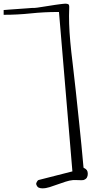

<svg xmlns="http://www.w3.org/2000/svg" viewBox="-72 -950 584 1061"><path d="M127.9 67.4Q127 63.5 131.8 54.7Q136.7 45.9 140.6 44.9L328.1 -2.9L253.9 -883.8H248Q171.9 -883.8 98.1 -876Q24.4 -868.2 -51.8 -868.2V-894.5Q-43 -895.5 -20.5 -897Q2 -898.4 26.9 -900.4Q51.8 -902.3 74.7 -903.8Q97.7 -905.3 106.4 -906.2H118.2Q121.1 -906.2 133.3 -907.7Q145.5 -909.2 162.1 -912.1Q178.7 -915 196.8 -917.5Q214.8 -919.9 231.4 -922.9Q248 -925.8 259.8 -926.8Q271.5 -927.7 276.4 -928.7Q276.4 -928.7 281.7 -929.2Q287.1 -929.7 289.1 -929.7Q298.8 -929.7 305.2 -926.8Q311.5 -923.8 310.5 -906.2Q308.6 -864.3 310.1 -818.8Q311.5 -773.4 316.4 -719.2Q321.3 -665 329.6 -598.6Q337.9 -532.2 346.7 -448.2Q355.5 -364.3 366.7 -259.3Q377.9 -154.3 389.6 -23.4Q403.3 -16.6 408.2 -9.3Q413.1 -2 413.1 10.7Q413.1 22.5 408.2 31.2Q403.3 40 389.6 44.9Q386.7 45.9 378.4 45.9Q370.1 45.9 360.8 45.4Q351.6 44.9 342.8 44.9H333Q311.5 46.9 289.6 54.2Q267.6 61.5 245.6 69.3Q223.6 77.1 202.6 84Q181.6 90.8 162.1 90.8Q151.4 90.8 142.1 86.9Q132.8 83 127.9 67.4Z"/></svg>

Font: Waiting for the Sunrise
Style: Regular
Weight: 300
Version: Version 1.001 2001